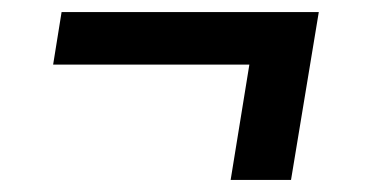

<svg xmlns="http://www.w3.org/2000/svg" viewBox="-20 -404 616 318"><path d="M362 -106H462L508 -384H82L68 -297H393Z"/></svg>

Font: Iosevka Sparkle Medium Oblique
Style: Regular
Weight: 500
Italic angle: -9°
Designer: Belleve Invis
Foundry: Belleve Invis
Version: Version 4.5.0; ttfautohint (v1.8.3)